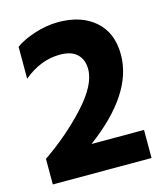

<svg xmlns="http://www.w3.org/2000/svg" viewBox="-102 -741 705 819"><g transform="rotate(-15 250.5 -331.5)"><path d="M466 0H30V-113Q138 -187 220.5 -277Q303 -367 303 -436Q303 -478 278 -502.5Q253 -527 202 -527Q117 -527 41 -464V-605Q74 -629 127 -646Q180 -663 231 -663Q333 -663 393.5 -609.5Q454 -556 454 -460Q454 -287 234 -124H466Z"/></g></svg>

Font: Hind Jalandhar
Style: Bold
Weight: 700
Designer: Namrata Goyal
Foundry: Indian Type Foundry
Version: Version 0.702;PS 1.0;hotconv 1.0.81;makeotf.lib2.5.63406